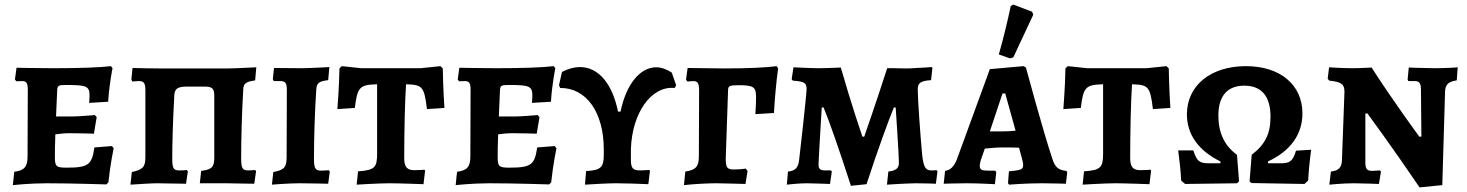

<svg xmlns="http://www.w3.org/2000/svg" viewBox="-20 -798 6388 836"><path d="M36 8C36 8 109 0 184 0C291 0 443 5 443 5L452 -4C460 -82 475 -153 475 -153L467 -162L391 -156C380 -80 365 -68 269 -68C224 -68 219 -74 219 -115C219 -136 219 -165 221 -213C235 -215 259 -218 283 -218C324 -218 389 -216 389 -216L401 -288L393 -297C393 -297 326 -291 298 -291H224L229 -404C230 -426 234 -428 270 -428C358 -428 370 -422 370 -381C370 -370 368 -350 368 -350L451 -355C455 -428 470 -501 470 -501L463 -510C413 -504 325 -501 211 -501C146 -501 52 -503 52 -503L45 -452L51 -444C51 -444 66 -445 75 -445C96 -445 101 -437 101 -403L100 -118C100 -72 87 -56 42 -50Z M548 6C594 3 641 0 667 0C692 0 750 2 790 2L798 -52L793 -58C786 -56 772 -56 760 -56C735 -56 730 -66 730 -109C730 -180 733 -275 739 -384C741 -414 756 -421 797 -421H870C901 -421 913 -415 913 -382V-112C913 -70 902 -60 856 -54L850 0H967C991 0 1049 2 1087 2L1095 -52L1091 -58C1084 -57 1071 -56 1060 -56C1036 -56 1030 -66 1030 -109C1030 -186 1033 -307 1039 -406C1040 -436 1051 -442 1091 -448L1096 -505C1035 -502 993 -500 975 -500H675C639 -500 595 -501 557 -502L552 -452L556 -443C566 -444 577 -445 584 -445C607 -445 613 -436 613 -404V-114C613 -71 602 -59 554 -49Z M1164 6C1164 6 1236 0 1283 0C1320 0 1409 2 1409 2L1416 -51L1411 -57C1411 -57 1396 -55 1378 -55C1353 -55 1347 -65 1347 -108C1347 -195 1351 -319 1357 -407C1359 -436 1367 -444 1409 -449L1414 -506C1414 -506 1328 -501 1292 -501C1252 -501 1200 -502 1173 -502L1168 -453L1172 -445H1199C1223 -445 1229 -437 1229 -405L1228 -114C1228 -70 1218 -58 1170 -49Z M1533 6C1533 6 1629 0 1676 0C1719 0 1824 4 1824 4L1831 -55L1828 -59C1828 -59 1808 -57 1785 -57C1752 -57 1740 -71 1740 -110C1740 -222 1743 -360 1748 -431C1819 -429 1827 -422 1839 -323L1915 -328C1915 -328 1909 -419 1908 -500L1898 -510L1811 -501H1553L1468 -510L1458 -500C1457 -421 1449 -323 1449 -323L1525 -328C1536 -419 1546 -429 1622 -431V-129C1622 -69 1612 -57 1539 -52Z M1964 8C1964 8 2037 0 2112 0C2219 0 2371 5 2371 5L2380 -4C2388 -82 2403 -153 2403 -153L2395 -162L2319 -156C2308 -80 2293 -68 2197 -68C2152 -68 2147 -74 2147 -115C2147 -136 2147 -165 2149 -213C2163 -215 2187 -218 2211 -218C2252 -218 2317 -216 2317 -216L2329 -288L2321 -297C2321 -297 2254 -291 2226 -291H2152L2157 -404C2158 -426 2162 -428 2198 -428C2286 -428 2298 -422 2298 -381C2298 -370 2296 -350 2296 -350L2379 -355C2383 -428 2398 -501 2398 -501L2391 -510C2341 -504 2253 -501 2139 -501C2074 -501 1980 -503 1980 -503L1973 -452L1979 -444C1979 -444 1994 -445 2003 -445C2024 -445 2029 -437 2029 -403L2028 -118C2028 -72 2015 -56 1970 -50Z M2905 -482C2882 -497 2859 -505 2837 -505C2767 -505 2706 -431 2682 -312H2671C2646 -435 2585 -506 2505 -506C2481 -506 2455 -499 2427 -485L2414 -427L2419 -415C2533 -416 2609 -309 2609 -147V-124C2609 -69 2596 -57 2532 -53L2527 6C2576 3 2630 0 2663 0C2695 0 2762 2 2803 4L2810 -54L2807 -58C2792 -57 2777 -56 2767 -56C2735 -56 2727 -66 2727 -104V-148C2732 -306 2815 -425 2918 -415L2924 -427Z M2958 8C3004 3 3062 0 3099 0C3126 0 3179 2 3226 3L3235 -54L3227 -64C3210 -61 3188 -60 3175 -60C3146 -60 3140 -69 3140 -108L3150 -402C3150 -424 3155 -427 3196 -427C3262 -427 3272 -419 3272 -375C3272 -358 3271 -329 3269 -301L3350 -306C3353 -365 3360 -442 3368 -500L3362 -510C3318 -504 3238 -500 3133 -500C3085 -500 3014 -502 2974 -502L2967 -451L2973 -443C2982 -444 2992 -445 2997 -445C3018 -445 3024 -437 3024 -403L3023 -118C3023 -73 3010 -58 2964 -51Z M3685 11 3753 4C3801 -143 3850 -277 3872 -330H3880C3880 -330 3894 -121 3894 -90C3894 -65 3881 -55 3848 -51L3842 6C3848 5 3945 0 3969 0C4004 0 4055 2 4055 2L4062 -52L4058 -57C4058 -57 4046 -56 4035 -56C4009 -56 4001 -72 3995 -126C3987 -212 3976 -370 3976 -408C3976 -437 3988 -446 4034 -449L4040 -503L4036 -506C4036 -506 3987 -502 3954 -501C3944 -500 3934 -500 3924 -500C3895 -500 3864 -502 3843 -501C3793 -346 3743 -203 3743 -203H3735C3735 -203 3686 -346 3641 -504C3641 -504 3580 -501 3543 -501C3512 -501 3435 -505 3435 -505L3427 -453L3432 -447C3482 -443 3492 -438 3492 -410C3492 -388 3463 -127 3460 -106C3457 -68 3443 -54 3411 -51L3406 6C3406 6 3458 0 3491 0C3518 0 3594 3 3594 3L3602 -52L3597 -56H3571C3552 -56 3544 -63 3544 -81C3544 -99 3558 -330 3558 -330H3566C3589 -276 3635 -144 3685 11Z M4377 -544 4392 -548 4479 -734 4474 -747 4392 -778 4381 -772C4366 -701 4349 -631 4329 -561ZM4374 6C4374 6 4445 0 4517 0C4555 0 4621 2 4621 2L4627 -48L4623 -54C4588 -57 4573 -71 4562 -107C4522 -226 4447 -504 4447 -504L4437 -510L4290 -497L4146 -103C4133 -72 4119 -58 4095 -54L4089 2C4089 2 4144 0 4190 0C4242 0 4312 4 4312 4L4318 -48L4313 -55H4282C4254 -55 4246 -59 4246 -77C4246 -81 4247 -88 4250 -99L4268 -151C4289 -153 4320 -156 4344 -156C4363 -156 4396 -156 4417 -155L4431 -103C4434 -94 4435 -86 4435 -80C4435 -60 4427 -57 4373 -52L4369 0ZM4290 -226 4345 -391H4357L4402 -229C4385 -227 4361 -226 4344 -226Z M4694 6C4694 6 4790 0 4837 0C4880 0 4985 4 4985 4L4992 -55L4989 -59C4989 -59 4969 -57 4946 -57C4913 -57 4901 -71 4901 -110C4901 -222 4904 -360 4909 -431C4980 -429 4988 -422 5000 -323L5076 -328C5076 -328 5070 -419 5069 -500L5059 -510L4972 -501H4714L4629 -510L4619 -500C4618 -421 4610 -323 4610 -323L4686 -328C4697 -419 4707 -429 4783 -431V-129C4783 -69 4773 -57 4700 -52Z M5140 3 5367 0 5375 -9 5366 -124C5312 -163 5285 -219 5285 -295C5285 -381 5325 -425 5398 -425C5472 -425 5512 -380 5512 -290C5512 -216 5489 -169 5430 -124L5421 -9L5428 -1L5660 3L5676 -12C5678 -54 5683 -102 5689 -146L5623 -142C5609 -96 5597 -87 5555 -87H5501V-95C5598 -140 5651 -212 5651 -304C5651 -429 5554 -510 5405 -510C5252 -510 5148 -426 5148 -300C5148 -213 5198 -142 5294 -95V-87H5244C5201 -87 5191 -97 5176 -143H5110C5116 -98 5121 -55 5123 -12Z M6169 -203H6160C6160 -203 6052 -349 5952 -504C5952 -504 5904 -501 5867 -501C5823 -501 5767 -505 5767 -505L5761 -455L5768 -447C5821 -441 5834 -432 5834 -398L5823 -100C5822 -68 5808 -55 5775 -51L5768 6C5768 6 5828 0 5874 0C5910 0 5984 3 5984 3L5993 -51L5988 -56C5988 -56 5963 -54 5954 -54C5932 -54 5925 -63 5925 -91V-304H5934C5934 -304 6039 -162 6161 18L6260 8L6272 -399C6273 -430 6287 -443 6323 -448L6327 -505C6327 -504 6267 -501 6226 -501C6188 -501 6114 -504 6114 -504L6109 -452L6112 -445H6140C6159 -445 6166 -437 6167 -412Z"/></svg>

Font: Alegreya SC
Style: Bold
Weight: 700
Designer: Juan Pablo del Peral
Foundry: Huerta Tipografica
Version: Version 2.007;PS 002.007;hotconv 1.0.88;makeotf.lib2.5.64775